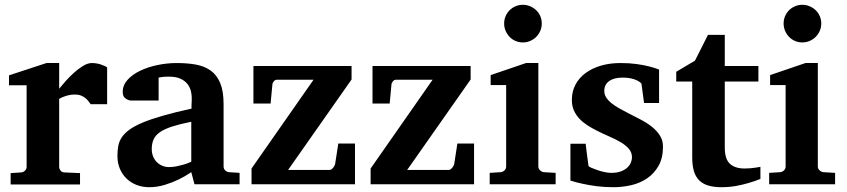

<svg xmlns="http://www.w3.org/2000/svg" viewBox="-20 -760 3494 792"><path d="M354 -330.1Q350.6 -335 345.5 -341.8Q340.3 -348.6 332.8 -355Q325.2 -361.3 314.5 -365.7Q303.7 -370.1 289.1 -370.1Q274.9 -370.1 262.7 -367.2Q250.5 -364.3 242.2 -360.8Q231.9 -356.9 224.1 -352.1V-71.8Q224.1 -63 230.2 -55.9Q236.3 -48.8 246.1 -48.8L310.1 -45.9V1H23.9V-45.9L67.9 -48.8Q77.1 -49.8 83.5 -56.4Q89.8 -63 89.8 -71.8V-408.2H17.1V-449.2L171.9 -500H224.1V-394Q233.4 -405.8 249.3 -423.8Q265.1 -441.9 283.7 -458.7Q302.2 -475.6 322 -487.8Q341.8 -500 358.9 -500Q367.7 -500 377 -498.5Q386.2 -497.1 394.8 -494.4Q403.3 -491.7 410.4 -488.5Q417.5 -485.4 421.9 -481.9V-330.1Z M782.2 0 769 -49.8Q743.2 -32.2 714.8 -18.6Q689.9 -6.8 659.2 2.7Q628.4 12.2 595.2 12.2Q567.9 12.2 544.2 3.2Q520.5 -5.9 502.7 -22.7Q484.9 -39.6 474.6 -63.5Q464.4 -87.4 464.4 -117.2Q464.4 -139.6 468 -158.7Q471.7 -177.7 482.7 -194.1Q493.7 -210.4 514.2 -225.3Q534.7 -240.2 568.6 -254.4Q602.5 -268.6 651.9 -282.7Q701.2 -296.9 770 -312V-324.2Q770 -331.5 770.5 -337.4Q770.5 -344.2 771 -351.1Q771.5 -365.2 768.1 -381.6Q764.6 -397.9 754.4 -411.9Q744.1 -425.8 725.6 -434.8Q707 -443.8 677.2 -443.8Q667 -443.8 658.9 -443.4Q650.9 -442.9 645.5 -441.9Q639.2 -440.9 634.3 -439.9V-345.2H531.2Q518.6 -344.2 508.8 -347.7Q500.5 -350.6 493.4 -357.9Q486.3 -365.2 486.3 -380.9Q486.3 -408.7 506.1 -430.7Q525.9 -452.6 557.9 -468Q589.8 -483.4 629.6 -491.7Q669.4 -500 709 -500Q752 -500 787.6 -493.7Q823.2 -487.3 848.9 -469Q874.5 -450.7 888.4 -417.5Q902.3 -384.3 902.3 -330.1V-73.2Q902.3 -64 908.7 -57.4Q915 -50.8 924.3 -49.8L968.3 -46.9V0ZM769 -257.8Q720.7 -248 689.2 -237.8Q657.7 -227.5 639.2 -214.4Q620.6 -201.2 613.3 -184.3Q606 -167.5 606 -145Q606 -129.4 611.1 -116Q616.2 -102.5 625.7 -92.5Q635.3 -82.5 648.4 -76.7Q661.6 -70.8 677.2 -70.8Q693.4 -70.8 709.7 -74.2Q726.1 -77.6 739.3 -81.5Q754.9 -86.4 769 -92.8Z M1017.6 0V-64.9L1273.4 -431.2H1122.6Q1114.7 -431.2 1109.1 -424.1Q1103.5 -417 1103.5 -410.2L1096.2 -333H1025.4V-487.8H1430.2V-432.1L1168.5 -59.1H1340.3Q1343.8 -59.1 1347.2 -61.5Q1350.6 -64 1353.8 -67.4Q1356.9 -70.8 1359.1 -75Q1361.3 -79.1 1362.3 -83L1375.5 -168H1444.3V0Z M1508.8 0V-64.9L1764.6 -431.2H1613.8Q1606 -431.2 1600.3 -424.1Q1594.7 -417 1594.7 -410.2L1587.4 -333H1516.6V-487.8H1921.4V-432.1L1659.7 -59.1H1831.5Q1835 -59.1 1838.4 -61.5Q1841.8 -64 1845 -67.4Q1848.1 -70.8 1850.3 -75Q1852.5 -79.1 1853.5 -83L1866.7 -168H1935.5V0Z M2000 0V-46.9L2045.9 -49.8Q2054.7 -50.8 2061.3 -57.4Q2067.9 -64 2067.9 -73.2V-409.2H2003.9V-450.2L2149.9 -500H2200.7V-73.2Q2200.7 -64 2207.8 -57.4Q2214.8 -50.8 2223.6 -49.8L2272 -46.9V0ZM2214.8 -663.1Q2214.8 -647 2208.7 -632.8Q2202.6 -618.7 2191.9 -607.9Q2181.2 -597.2 2167 -591.1Q2152.8 -585 2136.7 -585Q2120.6 -585 2106.4 -591.1Q2092.3 -597.2 2082 -607.9Q2071.8 -618.7 2065.7 -632.8Q2059.6 -647 2059.6 -663.1Q2059.6 -679.2 2065.7 -693.4Q2071.8 -707.5 2082 -717.8Q2092.3 -728 2106.4 -734.1Q2120.6 -740.2 2136.7 -740.2Q2152.8 -740.2 2167 -734.1Q2181.2 -728 2191.9 -717.8Q2202.6 -707.5 2208.7 -693.4Q2214.8 -679.2 2214.8 -663.1Z M2698.7 -335H2636.7L2626 -415Q2616.2 -426.3 2595.7 -433.1Q2575.2 -439.9 2547.9 -439.9Q2512.7 -439.9 2492.7 -425.5Q2472.7 -411.1 2472.7 -384.8Q2472.7 -370.1 2481 -357.4Q2489.3 -344.7 2503.4 -333.5Q2517.6 -322.3 2535.6 -312.3Q2553.7 -302.2 2573.7 -292Q2598.6 -279.3 2624 -266.1Q2649.4 -252.9 2669.4 -236.8Q2689.5 -220.7 2702.1 -200.9Q2714.8 -181.2 2714.8 -155.8Q2714.8 -108.4 2696.8 -76.4Q2678.7 -44.4 2649.9 -24.7Q2621.1 -4.9 2584.5 3.7Q2547.9 12.2 2510.7 12.2Q2473.6 12.2 2441.7 8.1Q2409.7 3.9 2385.3 -1.5Q2356.9 -7.3 2333 -15.1V-167H2396Q2397 -156.7 2398.9 -141.1Q2400.9 -125.5 2402.8 -110.8Q2404.8 -93.8 2407.7 -75.2Q2408.7 -72.8 2418.9 -68.1Q2429.2 -63.5 2443.4 -58.6Q2457.5 -53.7 2473.1 -50.3Q2488.8 -46.9 2501 -46.9Q2526.4 -46.9 2543 -53.7Q2559.6 -60.5 2569.3 -70.3Q2579.1 -80.1 2583 -91.1Q2586.9 -102.1 2586.9 -110.8Q2586.9 -131.3 2574 -146.2Q2561 -161.1 2540.5 -173.3Q2520 -185.5 2494.4 -196.5Q2468.8 -207.5 2443.8 -220.2Q2422.9 -230.5 2403.8 -242.7Q2384.8 -254.9 2370.4 -270Q2356 -285.2 2347.4 -304.2Q2338.9 -323.2 2338.9 -348.1Q2338.9 -382.8 2353.8 -410.9Q2368.7 -439 2395.5 -458.7Q2422.4 -478.5 2459 -489.3Q2495.6 -500 2539.6 -500Q2576.7 -500 2606.2 -495.8Q2635.7 -491.7 2656.2 -486.3Q2680.2 -480.5 2698.7 -473.1Z M3116.7 -22Q3093.3 -12.2 3066.9 -4.9Q3044.4 2 3015.9 7.1Q2987.3 12.2 2956.5 12.2Q2923.3 12.2 2900.1 4.9Q2877 -2.4 2862.5 -17.8Q2848.1 -33.2 2841.8 -56.2Q2835.4 -79.1 2835.4 -110.8V-423.8H2769.5V-463.9L2846.7 -509.8L2900.4 -616.2H2969.7V-487.8H3108.4V-423.8H2969.7V-151.9Q2969.7 -104 2990.7 -84.5Q3011.7 -64.9 3051.8 -64.9Q3063.5 -64.9 3075.2 -65.9Q3086.9 -66.9 3096.2 -68.4Q3106.9 -69.8 3116.7 -71.8Z M3152.8 0V-46.9L3198.7 -49.8Q3207.5 -50.8 3214.1 -57.4Q3220.7 -64 3220.7 -73.2V-409.2H3156.7V-450.2L3302.7 -500H3353.5V-73.2Q3353.5 -64 3360.6 -57.4Q3367.7 -50.8 3376.5 -49.8L3424.8 -46.9V0ZM3367.7 -663.1Q3367.7 -647 3361.6 -632.8Q3355.5 -618.7 3344.7 -607.9Q3334 -597.2 3319.8 -591.1Q3305.7 -585 3289.6 -585Q3273.4 -585 3259.3 -591.1Q3245.1 -597.2 3234.9 -607.9Q3224.6 -618.7 3218.5 -632.8Q3212.4 -647 3212.4 -663.1Q3212.4 -679.2 3218.5 -693.4Q3224.6 -707.5 3234.9 -717.8Q3245.1 -728 3259.3 -734.1Q3273.4 -740.2 3289.6 -740.2Q3305.7 -740.2 3319.8 -734.1Q3334 -728 3344.7 -717.8Q3355.5 -707.5 3361.6 -693.4Q3367.7 -679.2 3367.7 -663.1Z"/></svg>

Font: Charis SIL CyrE
Style: Bold
Weight: 700
Foundry: SIL International
Version: Version 5.000